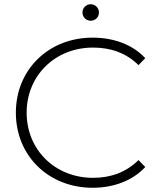

<svg xmlns="http://www.w3.org/2000/svg" viewBox="-20 -883 756 908"><path d="M409 -785C387 -785 370 -802 370 -824C370 -845 387 -863 409 -863C431 -863 448 -845 448 -824C448 -802 431 -785 409 -785ZM418 5C210 5 55 -146 55 -350C55 -554 210 -705 418 -705C517 -705 606 -673 667 -608C667 -608 635 -575 635 -575C575 -634 502 -658 420 -658C241 -658 106 -526 106 -350C106 -174 241 -42 420 -42C502 -42 575 -67 635 -126C635 -126 667 -93 667 -93C606 -28 517 5 418 5Z"/></svg>

Font: TamingNoise
Style: Regular
Weight: 500
Designer: Julieta Ulanovsky
Foundry: Julieta Ulanovsky
Version: ""